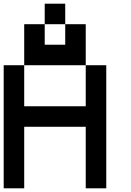

<svg xmlns="http://www.w3.org/2000/svg" viewBox="-20 -1020 707 1040"><path d="M111.1 -333.3V0H0V-666.7H111.1V-444.4H444.4V-666.7H555.6V0H444.4V-333.3ZM111.1 -888.9H222.2V-777.8H333.3V-888.9H444.4V-666.7H111.1ZM333.3 -888.9H222.2V-1000H333.3Z"/></svg>

Font: Pixeloid Mono
Style: Regular
Weight: 400
Monospace: yes
Designer: GGBotNet
Foundry: GGBotNet
Version: 0.5